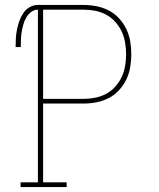

<svg xmlns="http://www.w3.org/2000/svg" viewBox="-20 -755 640 775"><path d="M63 0V-19H133V-716Q118 -716 105.5 -706.5Q93 -697 85.5 -683.5Q78 -670 74 -655.5Q70 -641 67.5 -626Q65 -611 64.5 -595.5Q64 -580 64 -565H43Q43 -583 44 -600.5Q45 -618 48.5 -635.5Q52 -653 58 -670Q64 -687 74 -702Q84 -717 99.5 -726Q115 -735 133 -735H317Q343 -735 369 -730Q395 -725 418.5 -713Q442 -701 460 -681.5Q478 -662 489.5 -638.5Q501 -615 505.5 -588.5Q510 -562 510 -536Q510 -510 505.5 -483.5Q501 -457 489.5 -433.5Q478 -410 460 -390.5Q442 -371 418.5 -359Q395 -347 369 -342Q343 -337 317 -337H154V-19H249V0ZM317 -356Q341 -356 364 -360.5Q387 -365 408 -376Q429 -387 445 -405Q461 -423 471 -444Q481 -465 485 -488.5Q489 -512 489 -536Q489 -560 485 -583.5Q481 -607 471 -628Q461 -649 445 -667Q429 -685 408 -696Q387 -707 364 -711.5Q341 -716 317 -716H154V-356Z"/></svg>

Font: Iosevka Curly Slab ThEx
Style: Regular
Weight: 100
Width: 7
Monospace: yes
Designer: Belleve Invis
Foundry: Belleve Invis
Version: Version 11.1.0; ttfautohint (v1.8.3)